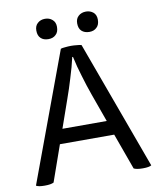

<svg xmlns="http://www.w3.org/2000/svg" viewBox="-94 -942 843 1017"><g transform="rotate(-10 328.0 -433.0)"><path d="M543 -5.9Q550.8 -2 562.5 0Q574.2 2 591.8 2Q608.4 2 620.1 0Q631.8 -2 637.7 -5.9Q553.7 -236.3 384.8 -697.3Q377 -700.2 360.4 -701.2Q344.7 -703.1 329.1 -703.1Q313.5 -703.1 296.9 -701.2Q281.2 -700.2 273.4 -697.3Q188.5 -466.8 17.6 -5.9Q24.4 -2 35.2 0Q46.9 2 63.5 2Q81.1 2 92.8 0Q104.5 -2 112.3 -5.9Q134.8 -70.3 180.7 -200.2Q253.9 -200.2 472.7 -200.2Q490.2 -151.4 543 -5.9ZM208 -278.3Q221.7 -315.4 260.7 -428.7Q279.3 -480.5 295.9 -536.1Q313.5 -591.8 325.2 -643.6Q326.2 -643.6 329.1 -643.6Q340.8 -588.9 357.4 -536.1Q373 -482.4 392.6 -427.7Q411.1 -377.9 446.3 -278.3Q386.7 -278.3 208 -278.3ZM438.5 -868.2Q413.1 -868.2 397.5 -853.5Q381.8 -839.8 381.8 -814.5Q381.8 -787.1 396.5 -773.4Q412.1 -758.8 438.5 -758.8Q462.9 -758.8 477.5 -773.4Q493.2 -787.1 493.2 -815.4Q493.2 -840.8 477.5 -854.5Q460.9 -868.2 438.5 -868.2ZM217.8 -868.2Q193.4 -868.2 177.7 -853.5Q162.1 -839.8 162.1 -814.5Q162.1 -787.1 176.8 -773.4Q191.4 -758.8 217.8 -758.8Q243.2 -758.8 257.8 -773.4Q273.4 -787.1 273.4 -815.4Q273.4 -840.8 256.8 -854.5Q241.2 -868.2 217.8 -868.2Z"/></g></svg>

Font: cl
Style: Regular
Weight: 400
Designer: Mitja Miklavcic
Version: Version 1.0